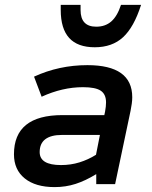

<svg xmlns="http://www.w3.org/2000/svg" viewBox="-20 -752 620 784"><path d="M203 12Q125 12 81 -23.5Q37 -59 37 -122Q37 -282 235 -282H406L409 -296Q411 -307 412 -316.5Q413 -326 413 -334Q413 -367 391.5 -381.5Q370 -396 319 -396Q235 -396 150 -357L119 -439Q221 -486 337 -486Q520 -486 520 -355Q520 -342 518 -328Q516 -314 513 -299L450 0H373V-41Q329 -14 288.5 -1Q248 12 203 12ZM229 -78Q269 -78 304.5 -89Q340 -100 372 -120L388 -201H233Q188 -201 165 -183.5Q142 -166 142 -131Q142 -78 229 -78ZM367 -559Q297 -559 262.5 -597Q228 -635 228 -711V-732H309V-711Q309 -643 373 -643Q410 -643 434.5 -664.5Q459 -686 474 -732H556Q527 -641 482.5 -600Q438 -559 367 -559Z"/></svg>

Font: Sometype Mono SemiBold
Style: Italic
Weight: 600
Italic angle: -12°
Designer: Ryoichi Tsunekawa
Foundry: Dharma Type
Version: Version 1.001